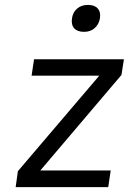

<svg xmlns="http://www.w3.org/2000/svg" viewBox="-20 -764 526 784"><path d="M44 0 53 -65 399 -471 406 -455H109L119 -522H486L476 -458L132 -53L124 -68H432L422 0ZM323 -634Q296 -634 283 -648.5Q270 -663 274 -689Q277 -713 294.5 -728.5Q312 -744 339 -744Q366 -744 379 -729.5Q392 -715 388 -689Q384 -665 367 -649.5Q350 -634 323 -634Z"/></svg>

Font: Lexend Light
Style: Italic
Weight: 300
Italic angle: -8.13011°
Designer: Bonnie Shaver-Troup, Thomas Jockin
Foundry: Lexend
Version: Version 1.007